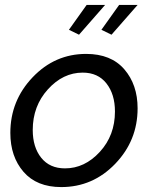

<svg xmlns="http://www.w3.org/2000/svg" viewBox="-20 -750 618 780"><path d="M301 -609 260 -629 332 -730H407ZM433 -609 392 -629 464 -730H539ZM22 -210Q22 -341 112.5 -436Q203 -531 330 -531Q431 -531 485 -468.5Q539 -406 539 -310Q539 -179 448 -84.5Q357 10 229 10Q129 10 75.5 -52Q22 -114 22 -210ZM447 -297Q447 -367 412.5 -411Q378 -455 316 -455Q236 -455 174.5 -387Q113 -319 113 -222Q113 -152 147.5 -109Q182 -66 244 -66Q324 -66 385.5 -133Q447 -200 447 -297Z"/></svg>

Font: Raleway-v4020 Medium
Style: Italic
Weight: 500
Italic angle: -12°
Designer: Matt McInerney, Pablo Impallari, Rodrigo Fuenzalida
Foundry: Matt McInerney, Pablo Impallari, Rodrigo Fuenzalida
Version: Version 4.020;PS 004.020;hotconv 1.0.88;makeotf.lib2.5.64775